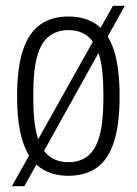

<svg xmlns="http://www.w3.org/2000/svg" viewBox="-20 -595 472 663"><path d="M216 12Q159 12 119.5 -15.5Q80 -43 59.5 -103.5Q39 -164 39 -263Q39 -362 59.5 -422.5Q80 -483 119.5 -510.5Q159 -538 216 -538Q274 -538 313.5 -510.5Q353 -483 373 -422.5Q393 -362 393 -263Q393 -164 373 -103.5Q353 -43 313.5 -15.5Q274 12 216 12ZM216 -35Q257 -35 284 -57Q311 -79 324 -127Q337 -175 337 -253V-273Q337 -352 324 -399.5Q311 -447 284 -469Q257 -491 216 -491Q176 -491 148.5 -469Q121 -447 108 -399.5Q95 -352 95 -273V-253Q95 -175 108 -127Q121 -79 148.5 -57Q176 -35 216 -35ZM21 48 370 -575H411L64 48Z"/></svg>

Font: Archivo Condensed ExtraLight
Style: Regular
Weight: 250
Width: 3
Designer: Hector Gatti
Foundry: Omnibus-Type
Version: Version 2.001